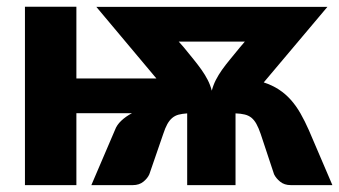

<svg xmlns="http://www.w3.org/2000/svg" viewBox="-20 -538 986 558"><path d="M314 -160Q319.5 -175 332.5 -187.2Q345.5 -199.5 363.5 -209H202V0H52.5V-518.5H202V-310H434.5L260 -518H809H813H931.5L746.5 -298.5Q771 -290.5 790.5 -277.8Q810 -265 825.5 -247.5Q841 -230 853.5 -208Q866 -186 877.5 -160L946 0H825Q806.5 0 794.2 -10Q782 -20 776.5 -31.5L737.5 -149Q731.5 -166.5 725.2 -177.8Q719 -189 710.8 -195.8Q702.5 -202.5 691.2 -205.2Q680 -208 664.5 -208.5V0H524V-208.5Q509.5 -207.5 499 -204.8Q488.5 -202 480.5 -195.2Q472.5 -188.5 466.2 -177.2Q460 -166 454.5 -149L414 -31.5Q409 -20 396.8 -10Q384.5 0 366 0H245.5ZM514.5 -400Q530 -381 542.8 -365.2Q555.5 -349.5 565.8 -335Q576 -320.5 583.5 -306Q591 -291.5 595.5 -274.5Q600 -291.5 607.5 -306Q615 -320.5 625.2 -335Q635.5 -349.5 648.5 -365.2Q661.5 -381 677 -400L691.5 -417H499.5Z"/></svg>

Font: Lato Black
Style: Regular
Weight: 900
Designer: Lukasz Dziedzic
Foundry: tyPoland Lukasz Dziedzic
Version: Version 2.007; 2014-02-27